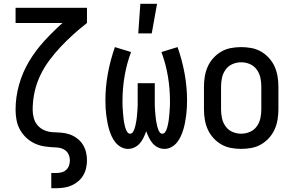

<svg xmlns="http://www.w3.org/2000/svg" viewBox="-20 -776 1540 1011"><path d="M250 215V135H276Q290 135 304 131.5Q318 128 328.5 118.5Q339 109 343.5 95.5Q348 82 348 68Q348 53 342 39Q336 25 324.5 16Q313 7 298.5 3.5Q284 0 269 0Q242 -1 215 -5Q188 -9 163 -20.5Q138 -32 118 -51Q98 -70 85 -93.5Q72 -117 67 -144Q62 -171 62 -198Q62 -265 80.5 -330.5Q99 -396 133.5 -453.5Q168 -511 213.5 -560.5Q259 -610 309 -655H62V-735H438V-655Q401 -626 366.5 -595Q332 -564 300 -530Q268 -496 240 -458.5Q212 -421 192 -379Q172 -337 162 -291Q152 -245 152 -198Q152 -176 158 -154Q164 -132 178.5 -115.5Q193 -99 214 -90Q235 -81 257 -80Q279 -79 301.5 -77.5Q324 -76 345 -69Q366 -62 384.5 -48.5Q403 -35 415 -16.5Q427 2 432.5 23.5Q438 45 438 68Q438 88 433.5 108.5Q429 129 418.5 147Q408 165 392 178.5Q376 192 357 200.5Q338 209 317 212Q296 215 276 215Z M654 8Q635 8 617.5 -1.5Q600 -11 588 -26Q576 -41 568 -58.5Q560 -76 554.5 -94.5Q549 -113 545.5 -132Q542 -151 539.5 -170Q537 -189 536 -208.5Q535 -228 535 -247Q535 -318 548 -389Q561 -460 585 -528L670 -502Q647 -440 636 -375Q625 -310 625 -245Q625 -237 625 -229.5Q625 -222 625.5 -214Q626 -206 626.5 -198.5Q627 -191 627.5 -183Q628 -175 629 -167.5Q630 -160 630.5 -152.5Q631 -145 632.5 -137Q634 -129 635.5 -121.5Q637 -114 639 -106.5Q641 -99 644 -92Q647 -85 652 -78.5Q657 -72 665 -72Q674 -72 679 -79.5Q684 -87 687 -94.5Q690 -102 692 -110.5Q694 -119 695.5 -127Q697 -135 698.5 -143.5Q700 -152 700.5 -160Q701 -168 702 -176.5Q703 -185 703.5 -193.5Q704 -202 704.5 -210Q705 -218 705 -226.5Q705 -235 705 -243.5Q705 -252 705 -260V-338H795V-260Q795 -252 795 -243.5Q795 -235 795 -226.5Q795 -218 795.5 -210Q796 -202 796.5 -193.5Q797 -185 798 -176.5Q799 -168 799.5 -160Q800 -152 801.5 -143.5Q803 -135 804.5 -127Q806 -119 808 -110.5Q810 -102 813 -94.5Q816 -87 821 -79.5Q826 -72 835 -72Q843 -72 848 -78.5Q853 -85 856 -92Q859 -99 861 -106.5Q863 -114 864.5 -121.5Q866 -129 867.5 -137Q869 -145 869.5 -152.5Q870 -160 871 -167.5Q872 -175 872.5 -183Q873 -191 873.5 -198.5Q874 -206 874.5 -214Q875 -222 875 -229.5Q875 -237 875 -245Q875 -310 864 -375Q853 -440 830 -502L915 -528Q939 -460 952 -389Q965 -318 965 -247Q965 -228 964 -208.5Q963 -189 960.5 -170Q958 -151 954.5 -132Q951 -113 945.5 -94.5Q940 -76 932 -58.5Q924 -41 912 -26Q900 -11 882.5 -1.5Q865 8 846 8Q828 8 811.5 0Q795 -8 783.5 -21.5Q772 -35 764 -51.5Q756 -68 750 -85Q744 -68 736 -51.5Q728 -35 716.5 -21.5Q705 -8 688.5 0Q672 8 654 8ZM708 -600 719 -756H807L779 -600Z M1250 8Q1223 8 1196 3Q1169 -2 1145.5 -15.5Q1122 -29 1103.5 -49.5Q1085 -70 1074 -94.5Q1063 -119 1058.5 -146Q1054 -173 1054 -200V-320Q1054 -347 1058.5 -374Q1063 -401 1074 -425.5Q1085 -450 1103.5 -470.5Q1122 -491 1145.5 -504.5Q1169 -518 1196 -523Q1223 -528 1250 -528Q1277 -528 1304 -523Q1331 -518 1354.5 -504.5Q1378 -491 1396.5 -470.5Q1415 -450 1426 -425.5Q1437 -401 1441.5 -374Q1446 -347 1446 -320V-200Q1446 -173 1441.5 -146Q1437 -119 1426 -94.5Q1415 -70 1396.5 -49.5Q1378 -29 1354.5 -15.5Q1331 -2 1304 3Q1277 8 1250 8ZM1250 -72Q1274 -72 1296 -81.5Q1318 -91 1332 -110.5Q1346 -130 1351 -153Q1356 -176 1356 -200V-320Q1356 -344 1351 -367Q1346 -390 1332 -409.5Q1318 -429 1296 -438.5Q1274 -448 1250 -448Q1226 -448 1204 -438.5Q1182 -429 1168 -409.5Q1154 -390 1149 -367Q1144 -344 1144 -320V-200Q1144 -176 1149 -153Q1154 -130 1168 -110.5Q1182 -91 1204 -81.5Q1226 -72 1250 -72Z"/></svg>

Font: Iosevka Bendy Medium
Style: Regular
Weight: 500
Monospace: yes
Designer: Belleve Invis
Foundry: Belleve Invis
Version: Version 30.1.2